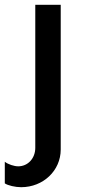

<svg xmlns="http://www.w3.org/2000/svg" viewBox="-48 -520 359 800"><path d="M40 260C132 260 205 191 205 103V-500H99V96C99 140 68 173 28 173C11 173 -14 165 -28 154V244C-15 253 16 260 40 260Z"/></svg>

Font: Oakes Medium
Style: Regular
Weight: 500
Designer: Samuel Oakes
Foundry: Samuel Oakes
Version: Version 1.003;PS 001.003;hotconv 1.0.88;makeotf.lib2.5.64775